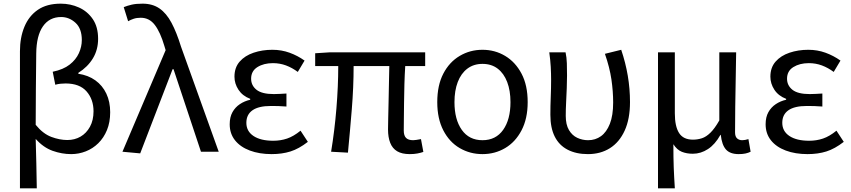

<svg xmlns="http://www.w3.org/2000/svg" viewBox="-20 -829 4652 1049"><path d="M89 200V-549Q89 -624 113.5 -683Q138 -742 187 -775.5Q236 -809 312 -809Q365 -809 411.5 -788Q458 -767 487 -724.5Q516 -682 516 -617Q516 -557 487.5 -510Q459 -463 408 -431V-426Q462 -418 501 -390Q540 -362 561 -317.5Q582 -273 582 -216Q582 -161 564.5 -118.5Q547 -76 517 -46.5Q487 -17 448.5 -2Q410 13 369 13Q318 13 267.5 -5Q217 -23 175 -70Q177 -1 178.5 65Q180 131 181 200ZM348 -64Q388 -64 420 -82.5Q452 -101 471.5 -136.5Q491 -172 491 -221Q491 -286 453 -329.5Q415 -373 338 -373Q324 -373 310 -371.5Q296 -370 282 -366L268 -437Q326 -449 360.5 -476Q395 -503 411 -538.5Q427 -574 427 -610Q427 -673 392.5 -704.5Q358 -736 314 -736Q250 -736 214.5 -685Q179 -634 178 -537Q177 -439 176 -342.5Q175 -246 175 -147Q215 -98 260.5 -81Q306 -64 348 -64Z M746 9 649 0 885 -555 878 -578Q856 -653 826 -692.5Q796 -732 749 -732Q727 -732 710.5 -726.5Q694 -721 680 -713L656 -790Q676 -798 699.5 -803.5Q723 -809 759 -809Q813 -809 851 -783Q889 -757 917 -704.5Q945 -652 969 -574L1175 0H1078L928 -451H923Z M1464 13Q1397 13 1345 -6.5Q1293 -26 1264 -62.5Q1235 -99 1235 -150Q1235 -189 1250 -216Q1265 -243 1290.5 -260Q1316 -277 1347 -284V-289Q1305 -305 1283 -338.5Q1261 -372 1261 -410Q1261 -460 1289.5 -492.5Q1318 -525 1365.5 -541Q1413 -557 1468 -557Q1518 -557 1562 -541Q1606 -525 1644 -498L1607 -436Q1576 -459 1542.5 -471.5Q1509 -484 1471 -484Q1421 -484 1386.5 -462.5Q1352 -441 1352 -399Q1352 -362 1381.5 -338.5Q1411 -315 1476 -315Q1492 -315 1508.5 -316Q1525 -317 1545 -318V-247Q1521 -249 1500.5 -249.5Q1480 -250 1460 -250Q1393 -250 1359.5 -226.5Q1326 -203 1326 -158Q1326 -112 1365 -86Q1404 -60 1473 -60Q1513 -60 1548.5 -72Q1584 -84 1622 -115L1662 -54Q1613 -16 1567 -1.5Q1521 13 1464 13Z M2219 13Q2176 13 2150 -2.5Q2124 -18 2112 -48.5Q2100 -79 2100 -122Q2100 -143 2101 -182.5Q2102 -222 2103 -271.5Q2104 -321 2105 -372Q2106 -423 2107 -468H1912Q1912 -353 1902 -231Q1892 -109 1881 5L1789 0Q1808 -115 1818 -236.5Q1828 -358 1828 -468H1702V-538L1780 -543H2303V-468H2194Q2191 -421 2189.5 -368.5Q2188 -316 2187.5 -265.5Q2187 -215 2186.5 -175.5Q2186 -136 2186 -116Q2186 -88 2198.5 -75.5Q2211 -63 2237 -63Q2249 -63 2280 -69L2293 1Q2279 6 2260.5 9.5Q2242 13 2219 13Z M2616 13Q2548 13 2491.5 -20Q2435 -53 2402 -117Q2369 -181 2369 -271Q2369 -363 2402 -426.5Q2435 -490 2491.5 -523.5Q2548 -557 2616 -557Q2684 -557 2740 -523.5Q2796 -490 2829.5 -426.5Q2863 -363 2863 -271Q2863 -181 2829.5 -117Q2796 -53 2740 -20Q2684 13 2616 13ZM2616 -63Q2689 -63 2729 -119.5Q2769 -176 2769 -271Q2769 -334 2751 -381Q2733 -428 2699 -454Q2665 -480 2616 -480Q2568 -480 2533.5 -454Q2499 -428 2481 -381Q2463 -334 2463 -271Q2463 -176 2503 -119.5Q2543 -63 2616 -63Z M3192 13Q3128 13 3081.5 -11Q3035 -35 3011 -82.5Q2987 -130 2987 -202Q2987 -250 2989 -298.5Q2991 -347 2991 -394Q2991 -427 2989 -464Q2987 -501 2981 -543H3070Q3076 -515 3077 -483.5Q3078 -452 3078 -416Q3078 -386 3076.5 -347.5Q3075 -309 3073 -269.5Q3071 -230 3071 -196Q3071 -148 3088.5 -118.5Q3106 -89 3134 -76Q3162 -63 3193 -63Q3233 -63 3263.5 -85Q3294 -107 3312 -152.5Q3330 -198 3330 -269Q3330 -330 3320.5 -395Q3311 -460 3285 -535L3374 -557Q3398 -486 3410 -415Q3422 -344 3422 -271Q3422 -179 3393 -115.5Q3364 -52 3312.5 -19.5Q3261 13 3192 13Z M3575 200V-543H3667V-210Q3667 -139 3690 -102.5Q3713 -66 3766 -66Q3791 -66 3814.5 -73.5Q3838 -81 3861.5 -104Q3885 -127 3910 -171V-543H4002Q4001 -470 3999.5 -394Q3998 -318 3997 -245Q3996 -172 3996 -106Q3996 -83 4007 -73Q4018 -63 4035 -63Q4043 -63 4051 -64.5Q4059 -66 4069 -69L4081 0Q4069 6 4053.5 9.5Q4038 13 4016 13Q3969 13 3946.5 -12Q3924 -37 3918 -92H3916Q3887 -40 3848 -14.5Q3809 11 3765 11Q3732 11 3705.5 0.5Q3679 -10 3659 -41Q3659 -1 3659.5 29.5Q3660 60 3661 87Q3662 114 3663.5 141Q3665 168 3667 200Z M4392 13Q4325 13 4273 -6.5Q4221 -26 4192 -62.5Q4163 -99 4163 -150Q4163 -189 4178 -216Q4193 -243 4218.5 -260Q4244 -277 4275 -284V-289Q4233 -305 4211 -338.5Q4189 -372 4189 -410Q4189 -460 4217.5 -492.5Q4246 -525 4293.5 -541Q4341 -557 4396 -557Q4446 -557 4490 -541Q4534 -525 4572 -498L4535 -436Q4504 -459 4470.5 -471.5Q4437 -484 4399 -484Q4349 -484 4314.5 -462.5Q4280 -441 4280 -399Q4280 -362 4309.5 -338.5Q4339 -315 4404 -315Q4420 -315 4436.5 -316Q4453 -317 4473 -318V-247Q4449 -249 4428.5 -249.5Q4408 -250 4388 -250Q4321 -250 4287.5 -226.5Q4254 -203 4254 -158Q4254 -112 4293 -86Q4332 -60 4401 -60Q4441 -60 4476.5 -72Q4512 -84 4550 -115L4590 -54Q4541 -16 4495 -1.5Q4449 13 4392 13Z"/></svg>

Font: Noto Sans HK
Style: Regular
Weight: 400
Designer: Ryoko NISHIZUKA 西塚涼子 (kana, bopomofo & ideographs); Paul D. Hunt (Latin, Greek & Cyrillic); Sandoll Communications 산돌커뮤니
Foundry: Adobe
Version: Version 2.004-H2;hotconv 1.0.118;makeotfexe 2.5.65603